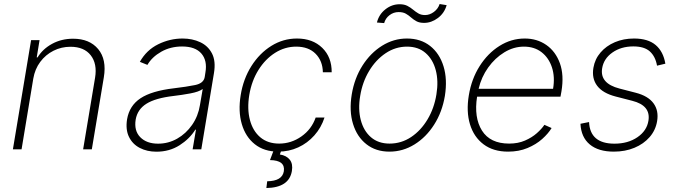

<svg xmlns="http://www.w3.org/2000/svg" viewBox="-20 -746 3384 959"><path d="M146.3 -353.7 87.7 0H44.4L135.3 -545.5H177.6L163.4 -459.2H167.6Q193.2 -501.4 240.1 -527Q286.9 -552.6 345.2 -552.6Q427.2 -552.6 470.3 -500.9Q513.5 -449.2 498.6 -359.7L438.6 0H395.2L454.9 -358Q466.3 -427.6 433.1 -470Q399.9 -512.4 332 -512.4Q286.2 -512.4 247 -492.5Q207.7 -472.7 181.1 -437Q154.5 -401.3 146.3 -353.7Z M761.4 11.7Q714.5 11.7 678.3 -7.1Q642 -25.9 624.3 -62.1Q606.5 -98.4 614.7 -150.2Q626.4 -218.4 681.8 -255.1Q737.2 -291.9 848.4 -305Q911.9 -312.5 954.5 -321.2Q997.2 -329.9 1002.5 -361.2L1006 -383.9Q1016.3 -443.2 986 -478.5Q955.6 -513.8 889.6 -513.8Q831.7 -513.8 785.5 -487.7Q739.3 -461.6 716.3 -421.9L678.6 -437.1Q711.6 -496.1 770.2 -524.9Q828.8 -553.6 892 -553.6Q940.7 -553.6 979.9 -535.3Q1019.2 -517 1038.9 -478.9Q1058.6 -440.7 1048.7 -381L985.4 0H942.1L958.8 -98.4H955.6Q927.2 -52.6 876.8 -20.4Q826.3 11.7 761.4 11.7ZM769.5 -28.4Q820.7 -28.4 864.9 -53.4Q909.1 -78.5 939.5 -122.2Q969.8 -165.8 978.7 -221.2L992.5 -301.5Q973.4 -287.3 930.2 -279.3Q887.1 -271.3 846.9 -266.7Q756 -256 711.3 -227.8Q666.5 -199.6 657.7 -148.8Q648.8 -93 680.6 -60.7Q712.4 -28.4 769.5 -28.4Z M1370 11.4Q1299.4 11.4 1252.8 -25.6Q1206.3 -62.5 1187.7 -126.4Q1169 -190.3 1182.2 -271Q1195.3 -352.3 1235.8 -416.2Q1276.3 -480.1 1335.4 -516.9Q1394.5 -553.6 1463.4 -553.6Q1541.9 -553.6 1589.7 -506.9Q1637.4 -460.2 1636.7 -384.9H1592.7Q1591.6 -441.8 1556.3 -477.5Q1521 -513.1 1459.5 -513.1Q1403.1 -513.1 1354 -482.1Q1305 -451 1271 -396.7Q1236.9 -342.3 1225.1 -271.7Q1213.8 -202.4 1228.2 -147.4Q1242.5 -92.3 1279.8 -60.5Q1317.1 -28.8 1374.3 -28.8Q1434.7 -28.8 1485.4 -64.5Q1536.2 -100.1 1556.8 -159.1H1600.9Q1584.5 -108.3 1550.2 -69.8Q1516 -31.2 1469.6 -9.9Q1423.3 11.4 1370 11.4ZM1349.8 -2.8H1388.1L1377.8 25.6Q1410.9 30.9 1427.4 51.7Q1443.9 72.4 1437.9 108.3Q1424 191.1 1310.4 193.2L1314.6 159.4Q1389.6 158.4 1397.7 109.4Q1405.9 54.7 1328.5 53.6Z M1925.4 11.4Q1857.2 11.4 1810.2 -25.6Q1763.1 -62.5 1743.3 -127Q1723.4 -191.4 1736.9 -274.5Q1750.4 -355.5 1790.5 -418.5Q1830.6 -481.5 1888.5 -517.6Q1946.4 -553.6 2012.4 -553.6Q2081.3 -553.6 2128.4 -516.5Q2175.4 -479.4 2195.3 -414.8Q2215.2 -350.1 2202.1 -267Q2188.6 -186.4 2148.4 -123.4Q2108.3 -60.4 2050.2 -24.5Q1992.2 11.4 1925.4 11.4ZM1925.8 -28.8Q1984.4 -28.8 2033.4 -61.4Q2082.4 -94.1 2115.6 -149.9Q2148.8 -205.6 2159.8 -274.5Q2170.8 -341.3 2156.6 -395.2Q2142.4 -449.2 2105.8 -481.2Q2069.2 -513.1 2013.1 -513.1Q1955.3 -513.1 1906.1 -480.1Q1856.9 -447.1 1823.5 -391.3Q1790.1 -335.6 1779.1 -267Q1767.8 -200.6 1782 -146.5Q1796.2 -92.3 1832.9 -60.5Q1869.7 -28.8 1925.8 -28.8ZM1898.8 -630.7 1862.6 -633.5Q1872.5 -673.7 1904.7 -699.2Q1936.8 -724.8 1976.2 -724.8Q1999.3 -724.8 2014.9 -716.6Q2030.5 -708.5 2043.1 -697.8Q2055.8 -687.1 2069.6 -679Q2083.5 -670.8 2103 -670.8Q2126.1 -670.8 2147.2 -686.4Q2168.3 -702.1 2175.8 -725.9L2210.9 -720.2Q2199.6 -680.4 2167.3 -656.1Q2134.9 -631.7 2098.4 -631.7Q2074.9 -631.7 2060 -639.9Q2045.1 -648.1 2033.2 -658.7Q2021.3 -669.4 2007.1 -677.6Q1992.9 -685.7 1970.9 -685.7Q1945.7 -685.7 1925.4 -670.1Q1905.2 -654.5 1898.8 -630.7Z M2517.8 11.4Q2443.9 11.4 2395.2 -25.2Q2346.6 -61.8 2327.4 -125.4Q2308.2 -188.9 2321.7 -270.2Q2335.2 -351.9 2375.7 -415.8Q2416.2 -479.8 2475 -516.7Q2533.7 -553.6 2601.2 -553.6Q2662.3 -553.6 2708.6 -521.5Q2755 -489.3 2776.5 -430.2Q2797.9 -371.1 2784.4 -290.1L2779.5 -263.1H2362.9Q2346.6 -158.7 2387.4 -93.7Q2428.3 -28.8 2523.1 -28.8Q2567.5 -28.8 2602.1 -43.9Q2636.7 -58.9 2661.2 -80.6Q2685.7 -102.3 2699.2 -122.5L2735.1 -106.5Q2718.8 -79.2 2688.2 -51.8Q2657.7 -24.5 2614.7 -6.6Q2571.7 11.4 2517.8 11.4ZM2370.7 -302.6H2742.5Q2752.5 -361.5 2736.9 -409.3Q2721.2 -457 2685.2 -485.1Q2649.1 -513.1 2596.9 -513.1Q2545.8 -513.1 2499.1 -484.7Q2452.4 -456.3 2418.3 -408.6Q2384.2 -360.8 2370.7 -302.6Z M3303.3 -427.9 3261.7 -418Q3253.9 -463.4 3226.2 -488.8Q3198.5 -514.2 3143.5 -514.2Q3082.4 -514.2 3038.9 -483.7Q2995.4 -453.1 2987.6 -404.8Q2975.1 -329.2 3074.6 -303.6L3155.5 -282.7Q3217.3 -266.7 3244.1 -230.1Q3271 -193.5 3262.1 -140.6Q3254.6 -95.5 3224.8 -61.3Q3195 -27 3148.8 -7.8Q3102.6 11.4 3045.8 11.4Q2968.8 11.4 2925.6 -24.7Q2882.5 -60.7 2879.3 -127.8L2922.2 -136.4Q2927.2 -28.4 3049 -28.4Q3116.8 -28.4 3163.9 -60.7Q3210.9 -93 3218.8 -143.1Q3231.2 -219.1 3138.1 -242.5L3055.4 -263.8Q2990.8 -280.5 2962.9 -317.3Q2935 -354 2943.9 -407.3Q2951.3 -451 2979.6 -483.8Q3007.8 -516.7 3051.1 -535.2Q3094.5 -553.6 3146.7 -553.6Q3216.6 -553.6 3255 -521Q3293.3 -488.3 3303.3 -427.9Z"/></svg>

Font: Inter Extra Light  BETA
Style: Italic
Weight: 200
Italic angle: 9.39999°
Designer: Rasmus Andersson
Foundry: rsms
Version: Version 3.011;git-f93a4a705